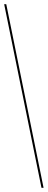

<svg xmlns="http://www.w3.org/2000/svg" viewBox="-20 -780 229 921"><path d="M179 121 0 -760H10L189 121Z"/></svg>

Font: Noto Serif Display Condensed Semi
Style: Regular
Weight: 600
Width: 3
Designer: Monotype Design Team
Foundry: Monotype Imaging Inc.
Version: Version 1.900